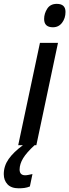

<svg xmlns="http://www.w3.org/2000/svg" viewBox="-99 -766 366 1013"><path d="M180.2 -622.1Q133.8 -622.1 133.8 -666Q133.8 -694.3 150.1 -720Q166.5 -745.6 200.7 -745.6Q246.6 -745.6 246.6 -703.1Q246.6 -669.9 228.5 -646Q210.4 -622.1 180.2 -622.1ZM-2.9 0 111.8 -540H207L92.8 0ZM0 227.5Q-39.6 227.5 -59.3 206.5Q-79.1 185.5 -79.1 152.8Q-79.1 109.9 -53.5 73.2Q-27.8 36.6 22 0H83.5Q41 39.1 22.9 69.1Q4.9 99.1 4.4 127.9Q4.4 158.7 33.7 158.7Q41 158.7 51.3 156.7Q61.5 154.8 72.3 152.3L58.6 217.8Q44.4 223.6 30 225.6Q15.6 227.5 0 227.5Z"/></svg>

Font: Open Sans Condensed SemiBold
Style: Italic
Weight: 600
Width: 3
Italic angle: -12°
Designer: Monotype Design Team
Foundry: Monotype Imaging Inc.
Version: Version 3.000; ttfautohint (v1.8.4)